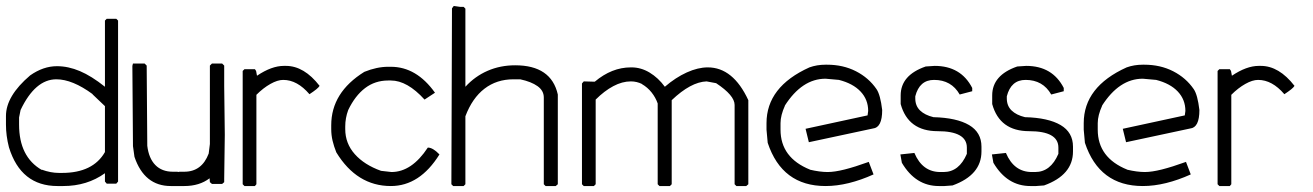

<svg xmlns="http://www.w3.org/2000/svg" viewBox="-23 -624 4404 644"><path d="M335 -561H367L373 -555V-15L367 -8H335L329 -15V-43Q269 0 189 0H170Q47 0 7 -130Q-3 -169 -3 -206V-235Q-3 -302 78 -371Q122 -402 168 -402Q206 -402 245 -385.5Q284 -369 329 -333V-555ZM41 -230V-206Q41 -98 117 -54V-55Q147 -44 175 -44H185Q289 -44 329 -114V-268L287 -308H288Q220 -358 166 -358Q95 -358 46 -255Z M462 -411 469 -404 471 -135Q476 -93 498 -70.5Q520 -48 557 -48H570Q574 -48 575 -47Q576 -48 581 -48H595Q654 -48 677 -109L681 -141V-404L688 -411H722L729 -404V-335L731 -172L729 -25V-13L722 -7H688L681 -13L680 -26Q646 0 595 0H550Q461 0 428 -98L423 -134L421 -403L423 -411Z M936 -403Q997 -403 1049 -336Q1046 -331 1038 -324.5Q1030 -318 1015 -308Q974 -356 927 -356Q908 -356 884 -342.5Q860 -329 837 -306V-6L832 0H797L791 -6V-386L797 -392H832L836 -386L839 -370Q888 -403 929 -403Z M1288 -400Q1374 -400 1436 -313L1401 -290Q1343 -354 1288 -354H1279Q1235 -354 1201.5 -328.5Q1168 -303 1145 -255Q1135 -228 1135 -200V-191Q1135 -143 1167 -107Q1199 -71 1255 -51L1290 -47Q1358 -47 1412 -129Q1429 -129 1451 -106Q1385 0 1288 0Q1174 0 1105 -113Q1097 -133 1092.5 -152Q1088 -171 1088 -191V-204Q1088 -314 1199 -383Q1241 -400 1279 -400Z M1499 -604 1520 -601H1532L1538 -595V-333Q1570 -368 1612.5 -386.5Q1655 -405 1705 -405Q1826 -405 1848 -307V-6L1841 0H1807L1801 -6V-297Q1801 -320 1780 -335Q1759 -350 1722 -358H1699Q1643 -358 1602 -326.5Q1561 -295 1538 -234V-6L1532 0H1497L1491 -6L1493 -596Z M2095 -398Q2127 -398 2156 -380.5Q2185 -363 2207 -333Q2243 -364 2280.5 -381Q2318 -398 2351 -398Q2436 -398 2487 -288V-6L2480 0H2447L2441 -6V-272Q2441 -304 2379 -345L2347 -351Q2294 -349 2230 -288V-6L2224 0H2189L2183 -6V-277Q2176 -297 2162.5 -314Q2149 -331 2130 -342H2131Q2113 -351 2093 -351Q2064 -351 2034 -335Q2004 -319 1975 -290V-6L1969 0H1935L1929 -6V-344L1935 -351L1970 -350H1972Q2029 -398 2093 -398Z M2751 -407Q2805 -407 2848 -385Q2891 -363 2917 -325Q2930 -306 2936 -255Q2936 -196 2905 -193L2690 -147L2679 -192L2887 -237Q2887 -239 2888 -244.5Q2889 -250 2889 -252Q2889 -290 2863.5 -317Q2838 -344 2791 -356L2746 -360Q2667 -360 2609 -269L2610 -270Q2595 -237 2595 -211V-189Q2595 -95 2694 -55H2693Q2727 -47 2753 -47Q2776 -47 2810 -55.5Q2844 -64 2891 -81L2907 -39Q2865 -20 2824.5 -10Q2784 0 2746 0Q2600 0 2552 -145L2548 -189V-211Q2548 -333 2692 -398Q2717 -407 2746 -407Z M3112 -403Q3200 -403 3238 -329V-318L3196 -307Q3168 -356 3110 -356Q3061 -356 3047 -301V-294Q3047 -269 3063 -253.5Q3079 -238 3108 -231Q3186 -229 3227.5 -204.5Q3269 -180 3269 -132V-116Q3269 -37 3172 -2L3145 0H3126Q3048 0 3002 -78L2997 -106L3044 -111Q3071 -47 3131 -47H3142Q3194 -47 3220 -108V-129Q3220 -184 3122 -184Q3023 -184 2998 -275V-304Q2998 -372 3082 -401Z M3419 -403Q3507 -403 3545 -329V-318L3503 -307Q3475 -356 3417 -356Q3368 -356 3354 -301V-294Q3354 -269 3370 -253.5Q3386 -238 3415 -231Q3493 -229 3534.5 -204.5Q3576 -180 3576 -132V-116Q3576 -37 3479 -2L3452 0H3433Q3355 0 3309 -78L3304 -106L3351 -111Q3378 -47 3438 -47H3449Q3501 -47 3527 -108V-129Q3527 -184 3429 -184Q3330 -184 3305 -275V-304Q3305 -372 3389 -401Z M3815 -407Q3869 -407 3912 -385Q3955 -363 3981 -325Q3994 -306 4000 -255Q4000 -196 3969 -193L3754 -147L3743 -192L3951 -237Q3951 -239 3952 -244.5Q3953 -250 3953 -252Q3953 -290 3927.5 -317Q3902 -344 3855 -356L3810 -360Q3731 -360 3673 -269L3674 -270Q3659 -237 3659 -211V-189Q3659 -95 3758 -55H3757Q3791 -47 3817 -47Q3840 -47 3874 -55.5Q3908 -64 3955 -81L3971 -39Q3929 -20 3888.5 -10Q3848 0 3810 0Q3664 0 3616 -145L3612 -189V-211Q3612 -333 3756 -398Q3781 -407 3810 -407Z M4206 -403Q4267 -403 4319 -336Q4316 -331 4308 -324.5Q4300 -318 4285 -308Q4244 -356 4197 -356Q4178 -356 4154 -342.5Q4130 -329 4107 -306V-6L4102 0H4067L4061 -6V-386L4067 -392H4102L4106 -386L4109 -370Q4158 -403 4199 -403Z"/></svg>

Font: Ekushey Kolom
Style: Regular
Weight: 400
Designer: Al Mamun Sumon
Foundry: Al Mamun Sumon
Version: Version 1.0